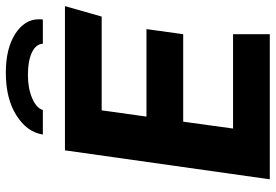

<svg xmlns="http://www.w3.org/2000/svg" viewBox="-160 -764 924 643"><g transform="rotate(-90 301.5 -442.0)"><path d="M603 -686 568 -563H254L233 -413H526L509 -290H216L193 -123H509V0H23L120 -686ZM559 -773Q559 -764 558 -760H477Q476 -783 448 -796.5Q420 -810 373 -810Q328 -810 295 -796Q262 -782 255 -760H173Q181 -813 237 -848.5Q293 -884 380 -884Q461 -884 510 -852.5Q559 -821 559 -773Z"/></g></svg>

Font: Chivo
Style: Bold Italic
Weight: 700
Italic angle: -8.05°
Designer: Hector Gatti
Foundry: Omnibus-Type
Version: Version 1.007